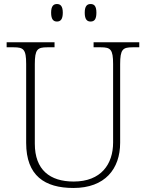

<svg xmlns="http://www.w3.org/2000/svg" viewBox="-20 -924 727 954"><path d="M430 -817C448 -817 459 -827 459 -861C459 -894 448 -904 430 -904C413 -904 401 -894 401 -861C401 -827 413 -817 430 -817ZM263 -817C280 -817 292 -827 292 -861C292 -894 280 -904 263 -904C246 -904 234 -894 234 -861C234 -827 246 -817 263 -817ZM345 10C501 10 577 -84 577 -215V-605C577 -679 590 -689 639 -689H672V-714H445V-689H481C529 -689 542 -679 542 -606V-216C542 -108 482 -22 346 -22C228 -22 153 -80 153 -210V-605C153 -679 166 -689 215 -689H251V-714H13V-689H48C97 -689 110 -679 110 -606V-214C110 -51 202 10 345 10Z"/></svg>

Font: Noto Serif Sinhala ExtraLight
Style: Regular
Weight: 200
Designer: Jelle Bosma - Monotype Design Team
Foundry: Monotype Imaging Inc.
Version: Version 2.007